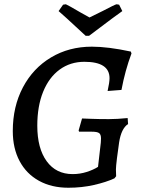

<svg xmlns="http://www.w3.org/2000/svg" viewBox="-20 -869 676 901"><path d="M579 -315 581 -287Q549 -266 539 -201Q534 -168 529 -127.5Q524 -87 524 -74L525 -42L517 -32Q478 -14 421 -1Q364 12 301 12Q222 12 163 -20.5Q104 -53 72 -113Q40 -173 40 -254Q40 -369 87.5 -459Q135 -549 219.5 -599.5Q304 -650 411 -650Q487 -650 594 -627L597 -618Q567 -538 550 -447L485 -442Q494 -483 494 -502Q494 -579 376 -579Q310 -579 260 -542.5Q210 -506 182.5 -438.5Q155 -371 155 -279Q155 -173 199 -112.5Q243 -52 321 -52Q355 -52 386.5 -62Q418 -72 440 -86L453 -199Q454 -207 454 -219Q454 -238 445 -244.5Q436 -251 411 -251H351L349 -257L365 -313Q366 -313 404.5 -311.5Q443 -310 491 -310Q530 -310 579 -315ZM398 -701H382Q269 -806 255 -817L276 -847L289 -849Q299 -845 357 -811L400 -787L463 -818Q520 -848 527 -849L539 -847L554 -817Q537 -806 398 -701Z"/></svg>

Font: Alegreya Medium
Style: Italic
Weight: 500
Italic angle: -7°
Designer: Juan Pablo del Peral
Foundry: Huerta Tipografica
Version: Version 2.008; ttfautohint (v1.8)